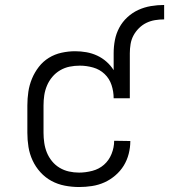

<svg xmlns="http://www.w3.org/2000/svg" viewBox="-20 -744 680 772"><path d="M298 8Q269 8 240.5 2.5Q212 -3 187 -16.5Q162 -30 142.5 -51.5Q123 -73 111 -99Q99 -125 94.5 -153Q90 -181 90 -210V-320Q90 -348 94 -375Q98 -402 108.5 -427.5Q119 -453 136 -475Q153 -497 176.5 -511.5Q200 -526 227.5 -532Q255 -538 282 -538Q305 -538 327.5 -534Q350 -530 370.5 -520.5Q391 -511 408 -496Q425 -481 437 -462V-530Q437 -557 442 -583Q447 -609 459.5 -632.5Q472 -656 492 -674.5Q512 -693 536 -704Q560 -715 586.5 -719.5Q613 -724 640 -724V-666Q621 -666 603 -663Q585 -660 568.5 -652Q552 -644 538.5 -630.5Q525 -617 516.5 -601Q508 -585 505 -566.5Q502 -548 502 -530V-349H437Q437 -376 428.5 -402Q420 -428 400.5 -446.5Q381 -465 354.5 -472.5Q328 -480 301 -480Q280 -480 260 -476Q240 -472 222 -461.5Q204 -451 190.5 -435Q177 -419 169 -400Q161 -381 158 -361Q155 -341 155 -320V-210Q155 -190 158 -169.5Q161 -149 168.5 -130.5Q176 -112 189 -96Q202 -80 219.5 -69.5Q237 -59 257 -54.5Q277 -50 298 -50Q324 -50 351 -57Q378 -64 398 -81.5Q418 -99 428.5 -125Q439 -151 439 -178L504 -177Q504 -151 497.5 -125.5Q491 -100 477.5 -78Q464 -56 443.5 -38.5Q423 -21 399.5 -10.5Q376 0 350 4Q324 8 298 8Z"/></svg>

Font: Iosevka Slab Light Extended
Style: Regular
Weight: 300
Width: 7
Monospace: yes
Designer: Belleve Invis
Foundry: Belleve Invis
Version: Version 11.1.0; ttfautohint (v1.8.3)